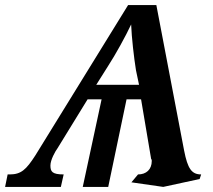

<svg xmlns="http://www.w3.org/2000/svg" viewBox="-58 -734 835 754"><path d="M-38 0H181L192 -49C147 -49 140 -60 140 -84C140 -106 159 -140 168 -152L286 -344H341L267 0H367L439 -344H496L536 -107C535 -110 538 -111 538 -102C538 -68 516 -49 484 -49L458 -18L583 0L726 -31L732 -49C695 -49 679 -71 665 -143L556 -714H445L81 -124C45 -68 25 -49 -20 -49H-28ZM320 -401 366 -474C396 -520 436 -593 457 -638C459 -586 468 -508 476 -458L488 -401Z"/></svg>

Font: Noto Serif Semi
Style: Italic
Weight: 600
Italic angle: -12°
Designer: Monotype Design Team
Foundry: Monotype Imaging Inc.
Version: Version 1.901